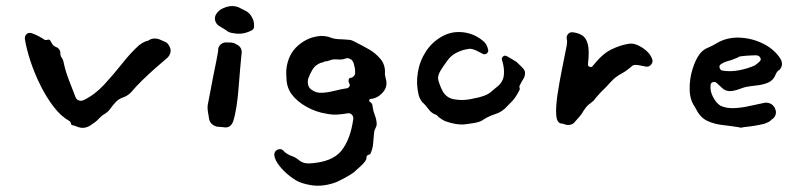

<svg xmlns="http://www.w3.org/2000/svg" viewBox="-20 -408 2625 625"><path d="M531 -258Q537 -248 535 -238Q533 -228 525 -220Q507 -205 485 -185.5Q463 -166 442.5 -146Q422 -126 408 -109Q396 -96 381 -91Q366 -86 356.5 -75.5Q347 -65 339 -54Q331 -43 319 -36Q315 -34 311 -30.5Q307 -27 303 -23Q297 -16 289 -10Q281 -4 273 1Q253 13 233 5Q224 2 219 0Q211 0 211 -6Q209 -13 206 -14Q179 -29 155 -60Q131 -91 111.5 -130.5Q92 -170 79 -209.5Q66 -249 61 -281Q60 -291 66.5 -297Q73 -303 83 -300Q95 -296 107 -289.5Q119 -283 126 -278Q129 -277 134.5 -278.5Q140 -280 141 -278Q143 -278 146.5 -271Q150 -264 154 -260Q159 -256 164.5 -254Q170 -252 174 -245Q177 -241 176.5 -234.5Q176 -228 179 -223Q183 -218 185 -212.5Q187 -207 188 -201Q193 -177 204.5 -147Q216 -117 225 -94Q228 -84 237 -81Q246 -78 254 -83Q289 -100 319.5 -133Q350 -166 378 -201.5Q406 -237 433 -261Q443 -269 453 -273Q459 -275 463 -276Q471 -282 481.5 -282.5Q492 -283 501 -279Q511 -275 519 -271Q527 -267 531 -258Z M807 -325Q807 -324 807 -321Q807 -318 806 -316Q805 -314 802.5 -311.5Q800 -309 797 -308Q769 -294 740 -300Q725 -301 714 -311Q708 -315 702.5 -318Q697 -321 691 -325Q682 -332 680 -343Q678 -354 685 -364Q693 -375 704.5 -380.5Q716 -386 729 -388Q749 -390 765 -380Q768 -379 770 -377.5Q772 -376 775 -375Q794 -367 802 -348Q807 -339 807 -325ZM766 -230Q764 -211 761.5 -181.5Q759 -152 756.5 -120Q754 -88 749.5 -59.5Q745 -31 739 -13Q730 11 707 6Q701 5 695.5 5Q690 5 685 4Q662 -3 660 -25Q658 -36 656.5 -46.5Q655 -57 656 -65Q658 -74 662.5 -99Q667 -124 673 -154Q679 -184 684 -208.5Q689 -233 690 -241V-244Q690 -255 697 -262Q704 -269 714 -270Q724 -270 732.5 -269.5Q741 -269 747 -265Q771 -255 766 -230Z M1236 -151Q1243 -126 1226 -107Q1209 -88 1187 -86Q1183 -86 1182 -82Q1181 -78 1185 -76Q1193 -71 1193 -60Q1195 -46 1200 -33.5Q1205 -21 1206 -8Q1207 0 1203.5 6.5Q1200 13 1198 21Q1196 43 1194.5 60.5Q1193 78 1185 94Q1183 95 1179.5 96Q1176 97 1175 99Q1173 100 1173 104.5Q1173 109 1172 111Q1167 121 1155.5 131.5Q1144 142 1135 150Q1133 153 1116.5 163Q1100 173 1083 181Q1070 188 1047 193Q1024 198 1002 196Q991 195 976.5 191.5Q962 188 953 184Q938 177 920 162.5Q902 148 888.5 130.5Q875 113 873 98Q872 88 879 82Q886 76 896 78Q900 80 901 81Q906 87 912 91Q918 95 925 98Q931 100 937.5 103Q944 106 950 111Q966 125 987 124Q1061 120 1091 83Q1121 46 1130 -21Q1131 -29 1125 -35Q1119 -41 1111 -39Q1093 -36 1077.5 -35Q1062 -34 1042 -38Q1009 -43 977.5 -60.5Q946 -78 928 -103Q915 -122 913 -145Q911 -168 912 -181Q917 -231 950.5 -260Q984 -289 1026 -291Q1038 -291 1050 -288Q1066 -281 1082.5 -280.5Q1099 -280 1121 -278Q1125 -277 1129 -275Q1133 -273 1137 -271Q1157 -261 1180 -248Q1203 -235 1219 -215.5Q1235 -196 1233 -168Q1233 -164 1234 -160Q1235 -156 1236 -151ZM1136 -175Q1136 -182 1134.5 -189Q1133 -196 1131 -203Q1129 -207 1127 -210.5Q1125 -214 1121 -215Q1115 -220 1106 -218Q1095 -213 1079 -214.5Q1063 -216 1052 -211Q1045 -208 1037 -208Q1034 -205 1030 -205Q1024 -203 1023 -203Q1006 -196 997.5 -182Q989 -168 983 -151Q978 -125 997 -114Q1010 -105 1029 -106Q1048 -107 1069.5 -112.5Q1091 -118 1111 -121Q1116 -123 1118 -127.5Q1120 -132 1117 -136Q1116 -139 1115 -142Q1114 -145 1115 -149Q1117 -155 1123 -155H1125Q1138 -162 1136 -175Z M1689 -169Q1689 -159 1683 -150Q1677 -141 1671 -128Q1670 -125 1671.5 -121.5Q1673 -118 1671 -115Q1659 -91 1647.5 -79Q1636 -67 1623 -54Q1611 -44 1601 -40Q1589 -36 1577 -31Q1565 -26 1554 -19Q1548 -14 1538 -11Q1525 -7 1495.5 -3.5Q1466 0 1428 -14Q1423 -17 1418.5 -19.5Q1414 -22 1409 -26Q1406 -29 1403 -32Q1400 -35 1395 -36Q1382 -42 1374 -54Q1370 -59 1365 -65Q1360 -71 1355 -75Q1351 -80 1348 -85.5Q1345 -91 1343 -98Q1334 -134 1340 -171.5Q1346 -209 1366.5 -240.5Q1387 -272 1420 -290Q1451 -307 1487 -303Q1523 -299 1551 -276Q1565 -266 1569 -246Q1571 -239 1564.5 -234Q1558 -229 1551 -233Q1542 -238 1531.5 -243Q1521 -248 1513 -249Q1510 -250 1495.5 -247Q1481 -244 1463.5 -235Q1446 -226 1433 -206Q1426 -197 1415.5 -180.5Q1405 -164 1406 -151Q1408 -142 1411.5 -132.5Q1415 -123 1419 -115Q1431 -90 1457 -85Q1483 -80 1510.5 -85Q1538 -90 1555 -96Q1569 -101 1578.5 -109Q1588 -117 1595 -123Q1617 -139 1620 -162Q1623 -185 1614 -213Q1612 -219 1617.5 -224Q1623 -229 1630 -225Q1635 -222 1640 -219.5Q1645 -217 1649 -214Q1654 -211 1659 -208Q1664 -205 1668 -200Q1676 -193 1683 -185Q1690 -177 1689 -169Z M2102 -218Q2107 -208 2100.5 -199Q2094 -190 2084 -191Q2073 -193 2060.5 -195.5Q2048 -198 2040 -195Q2039 -194 2026.5 -184Q2014 -174 2004 -169Q1983 -158 1967.5 -140.5Q1952 -123 1936 -108Q1932 -103 1927.5 -98.5Q1923 -94 1919 -89Q1915 -82 1909 -77.5Q1903 -73 1897 -68Q1892 -64 1887.5 -58.5Q1883 -53 1880 -48Q1874 -37 1866.5 -28.5Q1859 -20 1851 -11Q1846 -4 1836.5 -2Q1827 0 1819 -3Q1813 -6 1806 -6Q1792 -9 1790.5 -35.5Q1789 -62 1795 -101.5Q1801 -141 1809.5 -183.5Q1818 -226 1825 -261Q1827 -272 1825 -281Q1823 -290 1829 -297Q1835 -304 1844 -303Q1862 -301 1875 -293Q1888 -285 1893.5 -264Q1899 -243 1894 -200Q1893 -193 1899.5 -190.5Q1906 -188 1910 -194Q1941 -233 1970 -247Q1999 -261 2024 -265Q2041 -269 2060 -259Q2074 -252 2085.5 -241.5Q2097 -231 2102 -218Z M2519 -219Q2533 -198 2517 -180Q2516 -180 2515.5 -179.5Q2515 -179 2514 -179Q2506 -171 2503 -161Q2495 -145 2479 -138.5Q2463 -132 2444 -130Q2425 -128 2408 -125Q2397 -122 2388 -118.5Q2379 -115 2369 -113Q2345 -107 2329 -123Q2325 -127 2321 -130.5Q2317 -134 2313 -138Q2307 -143 2300 -140.5Q2293 -138 2293 -130Q2291 -111 2301.5 -91.5Q2312 -72 2325 -64Q2344 -55 2369 -56Q2394 -57 2420 -63Q2446 -69 2467 -73Q2475 -75 2484.5 -72Q2494 -69 2499 -61Q2500 -60 2501.5 -58Q2503 -56 2503 -54Q2508 -44 2504.5 -34Q2501 -24 2492 -19Q2492 -18 2491 -18Q2490 -18 2489 -16Q2485 -12 2479 -9.5Q2473 -7 2468 -5Q2451 -1 2435.5 1.5Q2420 4 2400 6Q2392 9 2384 6Q2359 2 2332 -1Q2305 -4 2282.5 -14.5Q2260 -25 2247 -51Q2246 -53 2244.5 -55Q2243 -57 2242 -60Q2226 -82 2225 -115.5Q2224 -149 2234 -182Q2244 -215 2259 -234Q2270 -247 2284 -252.5Q2298 -258 2314 -268Q2347 -287 2387 -285.5Q2427 -284 2463 -266.5Q2499 -249 2519 -219ZM2454 -221Q2453 -224 2450 -225.5Q2447 -227 2444 -228Q2429 -228 2408.5 -226.5Q2388 -225 2385 -223Q2383 -221 2377 -219Q2364 -213 2350.5 -209.5Q2337 -206 2327 -199Q2320 -195 2322.5 -187Q2325 -179 2333 -178Q2359 -174 2387 -179.5Q2415 -185 2437 -195Q2446 -201 2454 -209Q2459 -216 2454 -221Z"/></svg>

Font: Slackside One
Style: Regular
Weight: 400
Version: Version 1.000